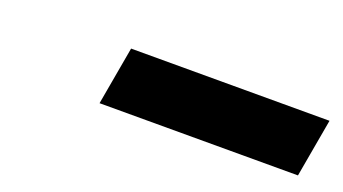

<svg xmlns="http://www.w3.org/2000/svg" viewBox="-28 -880 662 371"><g transform="rotate(20 303.0 -694.0)"><path d="M198.5 -754 177.3 -634H585.3L606.5 -754Z"/></g></svg>

Font: Hussar Wysoki
Style: Obl
Weight: 700
Foundry: Cannot Into Space Fonts
Version: Version 0.92